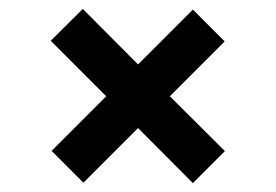

<svg xmlns="http://www.w3.org/2000/svg" viewBox="-20 -576 626 436"><path d="M95.2 -483.4 168 -555.7 293.5 -429.7 418 -554.2 490.2 -481.9 365.7 -357.4 490.7 -232.9 418 -160.2 293.5 -285.2 169.4 -161.1 97.2 -233.4 221.2 -357.4Z"/></svg>

Font: Andika
Style: Bold
Weight: 700
Designer: Victor Gaultney, Annie Olsen, Julie Remington, Don Collingsworth, Eric Hays, Becca Hirsbrunner
Foundry: SIL International
Version: Version 6.101